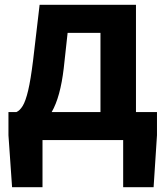

<svg xmlns="http://www.w3.org/2000/svg" viewBox="-20 -580 687 795"><path d="M194 -116H396V-444H260L244 -298Q230 -178 194 -116ZM543 -116H630V-20L616 195H490V0H156V195H30L15 -20V-116H48Q62 -122 74 -141.5Q86 -161 96.5 -205Q107 -249 117 -330L144 -560H543Z"/></svg>

Font: Source Han Sans CN Bold
Style: Bold
Weight: 700
Designer: Ryoko NISHIZUKA 西塚涼子 (kana & ideographs); Paul D. Hunt (Latin, Greek & Cyrillic); Wenlong ZHANG 张文龙 (bopomofo); Sandoll 
Foundry: Adobe Systems Incorporated
Version: Version 1.00;May 30, 2023;FontCreator 11.5.0.2422 32-bit